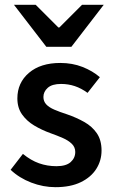

<svg xmlns="http://www.w3.org/2000/svg" viewBox="-20 -764 471 796"><path d="M210 12Q159 12 109.5 -7Q60 -26 24 -60L75 -126Q108 -99 142 -87Q176 -75 214 -75Q254 -75 273 -92Q292 -109 292 -134Q292 -154 277.5 -168Q263 -182 240 -192Q217 -202 189 -212Q153 -225 122 -243.5Q91 -262 71.5 -289.5Q52 -317 52 -356Q52 -421 100 -462Q148 -503 230 -503Q280 -503 322 -486.5Q364 -470 394 -444L343 -379Q317 -398 290 -407Q263 -416 233 -416Q196 -416 178 -400Q160 -384 160 -362Q160 -344 171.5 -331.5Q183 -319 205 -309.5Q227 -300 258 -290Q296 -277 329 -258.5Q362 -240 381.5 -211.5Q401 -183 401 -140Q401 -98 379 -63.5Q357 -29 314.5 -8.5Q272 12 210 12ZM172 -570 38 -744H128L222 -650H226L320 -744H410L276 -570Z"/></svg>

Font: Source Sans 3 ExtraLight SemiBold
Style: Regular
Weight: 600
Version: Version 3.052;hotconv 1.1.0;makeotfexe 2.6.0